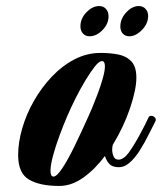

<svg xmlns="http://www.w3.org/2000/svg" viewBox="-20 -608 535 635"><path d="M176 7Q112 7 76 -14Q40 -35 40 -95Q40 -137 53.5 -183.5Q67 -230 92 -274Q117 -318 151 -354Q185 -390 226 -411.5Q267 -433 313 -433Q343 -433 370 -428Q397 -423 414 -405.5Q431 -388 431 -351Q431 -312 410 -250Q389 -188 353 -129Q351 -121 351 -113Q351 -102 355.5 -91Q360 -80 372 -80Q388 -80 405 -102Q423 -127 442 -162Q461 -197 471 -219Q473 -225 480 -225Q487 -225 492.5 -219Q498 -213 493 -205Q485 -190 472 -163.5Q459 -137 442 -110Q425 -83 405 -67Q390 -55 373 -55Q353 -55 343 -64.5Q333 -74 327 -92Q295 -49 256 -21Q217 7 176 7ZM157 -24Q168 -24 187 -53Q206 -82 228 -127.5Q250 -173 271 -220Q275 -228 284 -249.5Q293 -271 303 -297.5Q313 -324 320 -349Q327 -374 327 -389Q327 -406 317 -406Q308 -406 294 -388.5Q280 -371 263 -343Q246 -315 230 -283Q214 -251 202 -223Q190 -195 177 -160Q164 -125 155.5 -93.5Q147 -62 147 -43Q147 -24 157 -24ZM276 -488Q263 -488 254.5 -497Q246 -506 246 -521Q246 -547 266 -567.5Q286 -588 308 -588Q322 -588 330.5 -578.5Q339 -569 339 -554Q339 -529 319 -508.5Q299 -488 276 -488ZM408 -488Q394 -488 386 -497Q378 -506 378 -520Q378 -546 397.5 -567Q417 -588 439 -588Q453 -588 461.5 -578.5Q470 -569 470 -555Q470 -530 449.5 -509Q429 -488 408 -488Z"/></svg>

Font: Praise
Style: Regular
Weight: 400
Designer: Robert E. Leuschke
Foundry: Robert E. Leuschke
Version: Version 1.100; ttfautohint (v1.8.3)